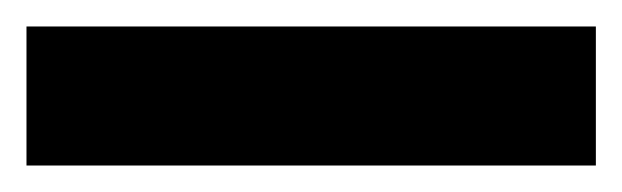

<svg xmlns="http://www.w3.org/2000/svg" viewBox="-20 111 470 145"><path d="M430 236H0V131H430Z"/></svg>

Font: Gudea
Style: Bold
Weight: 700
Designer: Agustina Mingote
Foundry: Agustina Mingote
Version: Version 1.002